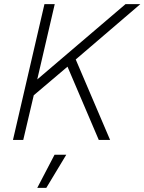

<svg xmlns="http://www.w3.org/2000/svg" viewBox="-20 -680 702 933"><path d="M43 0 196 -660H246L161 -294L590 -660H662L348 -391L515 0H460L308 -356L144 -217L93 0ZM302 72 205 233H161L245 72Z"/></svg>

Font: Elaine Sans Light
Style: Italic
Weight: 300
Italic angle: -13°
Designer: Wei Huang
Foundry: Wei Huang
Version: Version 2.001;December 24, 2019;FontCreator 12.0.0.2547 64-b